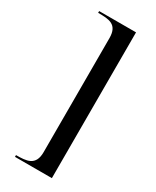

<svg xmlns="http://www.w3.org/2000/svg" viewBox="-212 -784 772 949"><g transform="rotate(30 174.0 -309.0)"><path d="M264.5 107V-725H54V-715C115 -715 165 -713.5 165 -634.5V16.5C165 94.5 112.5 97 54 97V107Z"/></g></svg>

Font: Beautique Display Thin
Style: Bold
Weight: 500
Designer: Nhat-Quang Ngo
Version: Version 1.100;Glyphs 3.2.3 (3260)